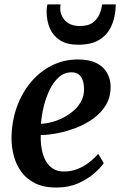

<svg xmlns="http://www.w3.org/2000/svg" viewBox="-20 -836 547 867"><path d="M448.5 -99.5Q435 -79 405.2 -53Q375.5 -27 332.2 -8Q289 11 233.5 11Q178 11 139.5 -8Q101 -27 77.2 -59Q53.5 -91 42.8 -130.8Q32 -170.5 32 -211.5Q32.5 -286 55.2 -350.5Q78 -415 118.5 -463.8Q159 -512.5 213.5 -540Q268 -567.5 331.5 -567.5Q382.5 -567.5 414.8 -551.5Q447 -535.5 463 -507.8Q479 -480 479.5 -446Q480 -398.5 458.8 -362.8Q437.5 -327 402 -301.2Q366.5 -275.5 324 -259Q281.5 -242.5 239.5 -234.5Q197.5 -226.5 164 -226Q163 -192 168.5 -162.2Q174 -132.5 186.5 -110Q199 -87.5 219.2 -74.5Q239.5 -61.5 268 -61.5Q301 -61.5 329.2 -72.5Q357.5 -83.5 381.2 -101.8Q405 -120 423.5 -141.5ZM304 -509.5Q270.5 -509.5 245.8 -487.5Q221 -465.5 204 -430Q187 -394.5 177.2 -354Q167.5 -313.5 165 -277Q188.5 -278 215.5 -285.2Q242.5 -292.5 268.2 -306Q294 -319.5 315 -338.5Q336 -357.5 348.2 -382.2Q360.5 -407 359.5 -436.5Q358.5 -473 344.2 -491.2Q330 -509.5 304 -509.5ZM332.5 -634Q282.5 -634 251.2 -654Q220 -674 205.2 -708Q190.5 -742 190.5 -784Q190.5 -794 191.8 -802.5Q193 -811 194 -816H253.5Q253 -811.5 252.5 -806.8Q252 -802 252 -796.5Q252 -778.5 261.2 -760.5Q270.5 -742.5 290 -730.5Q309.5 -718.5 341 -718.5Q379.5 -718.5 400.2 -734.8Q421 -751 430 -773.8Q439 -796.5 441 -816H502.5Q502.5 -811.5 502.5 -805.8Q502.5 -800 501.5 -793.5Q498.5 -751.5 481.5 -715.2Q464.5 -679 428.8 -656.5Q393 -634 332.5 -634Z"/></svg>

Font: Merriweather 24pt SemiBold
Style: Italic
Weight: 600
Italic angle: -7.8°
Version: Version 2.101